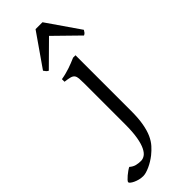

<svg xmlns="http://www.w3.org/2000/svg" viewBox="-426 -750 1026 1026"><g transform="rotate(-45 87.5 -237.0)"><path d="M163.6 -48.3Q163.6 7.8 156.5 47.1Q149.4 86.4 137 114Q124.5 141.6 107.4 160.6Q90.3 179.7 70.8 195.3Q57.6 205.6 43 214.6Q28.3 223.6 13.7 230.2Q-1 236.8 -13.9 240.5Q-26.9 244.1 -36.1 244.1Q-51.3 244.1 -65.7 240.5Q-80.1 236.8 -91.6 231.4Q-103 226.1 -110.1 220.2Q-117.2 214.4 -117.2 210.4Q-117.2 206.1 -110.1 198.5Q-103 190.9 -93.3 182.6Q-83.5 174.3 -73 167Q-62.5 159.7 -55.2 156.2Q-39.6 169.9 -22.9 174.1Q-6.3 178.2 12.2 178.2Q26.4 178.2 40.3 169.2Q54.2 160.2 65.4 137.7Q76.7 115.2 83.5 76.7Q90.3 38.1 90.3 -21V-327.1Q90.3 -352.1 89.1 -367.2Q87.9 -382.3 81.5 -390.9Q75.2 -399.4 61.3 -403.3Q47.4 -407.2 22 -410.2V-429.7Q42.5 -433.1 58.3 -437.5Q74.2 -441.9 88.6 -446.5Q103 -451.2 116.5 -456.8Q129.9 -462.4 145.5 -468.8H163.6ZM291.5 -533.2Q285.6 -523.9 282.2 -519.5Q278.8 -515.1 270.5 -511.2L136.7 -642.1L4.4 -511.2Q0.5 -513.2 -2.2 -515.1Q-4.9 -517.1 -7.1 -519.5Q-9.3 -522 -11.7 -525.4Q-14.2 -528.8 -17.6 -533.2L111.3 -718.3H163.6Z"/></g></svg>

Font: Gentium Plus Am
Style: Regular
Weight: 400
Designer: J. Victor Gaultney, Annie Olsen, Iska Routamaa, Becca Hirsbrunner
Foundry: SIL International
Version: Version 5.000